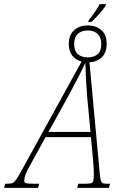

<svg xmlns="http://www.w3.org/2000/svg" viewBox="-78 -907 609 927"><path d="M350 -809Q385 -852 403 -887H433L432 -879Q421 -862 400.5 -839Q380 -816 363 -801H348ZM-53 -20H-41Q-24 -20 -15.5 -24.5Q-7 -29 2 -42.5Q11 -56 34 -98L316 -610Q287 -617 270.5 -639Q254 -661 254 -695Q254 -738 279.5 -761Q305 -784 346 -784Q387 -784 412 -761Q437 -738 437 -695Q437 -654 414 -631Q391 -608 354 -606L402 -86Q405 -51 408 -39Q411 -27 416.5 -23.5Q422 -20 438 -20H453L448 0H295L300 -20H336Q355 -20 362.5 -22.5Q370 -25 372.5 -34Q375 -43 375 -66Q375 -95 371 -137L361 -245H142L64 -103Q39 -59 39 -36Q39 -25 46.5 -22.5Q54 -20 85 -20H111L106 0H-58ZM411 -695Q411 -727 393 -743.5Q375 -760 346 -760Q316 -760 298 -743.5Q280 -727 280 -695Q280 -661 298 -645.5Q316 -630 346 -630Q376 -630 393.5 -645.5Q411 -661 411 -695ZM359 -270 343 -438Q336 -525 334 -604Q312 -554 249 -438L156 -270Z"/></svg>

Font: Noto Serif CondThin
Style: Italic
Weight: 250
Width: 3
Italic angle: -12°
Designer: Monotype Design Team
Foundry: Monotype Imaging Inc.
Version: Version 1.001